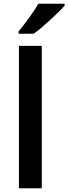

<svg xmlns="http://www.w3.org/2000/svg" viewBox="-20 -1005 365 1025"><path d="M325 -975V-985H185C159 -940 110 -874 79 -837V-825H160C209 -860 293 -938 325 -975ZM203 0V-760H81V0Z"/></svg>

Font: Noto Sans Kayah Li SemiBold
Style: Regular
Weight: 600
Designer: Monotype Design Team, Sérgio Martins
Foundry: Monotype Imaging Inc.
Version: Version 2.002